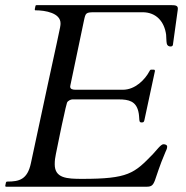

<svg xmlns="http://www.w3.org/2000/svg" viewBox="-20 -708 704 728"><path d="M535.6 0C572.8 0 559.6 -21 607.4 -131.8C610.4 -139.2 613.8 -144 613.8 -151.9C613.8 -159.2 605.5 -161.1 599.6 -161.1C589.8 -161.1 573.2 -137.7 560.1 -124C488.8 -50.3 466.3 -29.8 291.5 -29.8C233.4 -29.8 187.5 -32.2 187.5 -85C187.5 -99.1 189 -110.8 191.9 -124C202.6 -175.3 211.9 -224.6 223.6 -274.9C227.5 -292 229 -301.8 233.9 -317.9C236.3 -326.2 249 -331.1 254.4 -331.1H430.7C468.8 -331.1 495.1 -323.7 504.4 -286.1C507.8 -272.9 507.3 -261.7 508.3 -253.9C509.3 -245.1 510.7 -243.7 518.1 -243.7C525.4 -243.7 526.4 -247.6 527.8 -253.9L566.9 -436C566.9 -437 567.4 -436.5 567.4 -439C567.4 -442.4 565.9 -443.8 563 -443.8H554.7C550.3 -443.8 549.8 -443.8 546.4 -437.5C529.8 -406.2 492.7 -367.7 445.8 -367.7H266.6C254.9 -367.7 246.1 -370.1 246.1 -379.9C246.1 -381.8 246.6 -383.3 247.1 -385.7L298.3 -629.9C304.7 -659.7 305.2 -661.6 341.3 -661.6H520.5C573.2 -661.6 603.5 -625 609.9 -576.2C610.8 -567.4 610.4 -552.7 612.3 -543C613.8 -535.2 619.6 -531.7 627 -531.7C631.8 -531.7 635.3 -534.2 635.7 -538.6C653.8 -673.3 654.3 -668 654.3 -675.8C654.3 -687 644.5 -688.5 629.9 -688.5H119.1C115.7 -688.5 114.7 -687 114.3 -684.6L111.8 -672.9C111.8 -669.4 112.8 -668.9 114.7 -668.9C151.9 -668.9 209.5 -658.7 209.5 -619.6C209.5 -602.1 209 -613.8 97.2 -89.4C84 -27.3 53.2 -19.5 7.3 -19.5C3.9 -19.5 2.9 -17.1 2.4 -15.6L0 -3.9C0 -2.4 0 0 3.4 0Z"/></svg>

Font: Cardo
Style: Italic
Weight: 400
Designer: David J. Perry
Foundry: David J. Perry
Version: Version 0.99